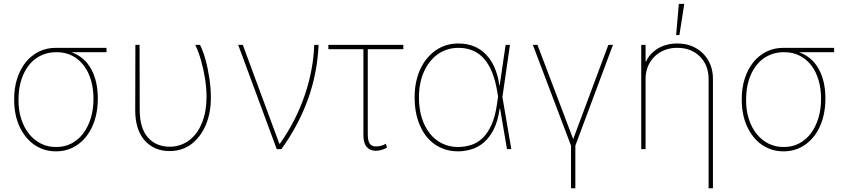

<svg xmlns="http://www.w3.org/2000/svg" viewBox="-20 -780 4435 1004"><path d="M272.7 11.4Q239 11.4 210 2Q181.1 -7.5 157 -24.7Q132.8 -41.9 114 -65.9Q95.2 -89.8 82 -118.6Q54 -179 54 -259.2Q53.6 -318.9 69.6 -368.8Q85.6 -418.7 114.5 -454.5Q143.5 -490.4 183.8 -510.3Q224.1 -530.2 272.7 -529.8H536.9V-507.1H353.7Q422.6 -481.9 457 -418.3Q491.5 -355.1 491.5 -265.6Q491.5 -223 484 -186.1Q476.6 -149.1 462.7 -118.8Q448.9 -88.4 429.5 -64.5Q410.2 -40.5 386.4 -23.8Q336.6 11.4 272.7 11.4ZM272.7 -11.4Q317.1 -10.7 353.5 -29.7Q389.9 -48.7 415.5 -82.7Q441.1 -116.8 455.1 -163.4Q469.1 -209.9 468.8 -264.9Q468.8 -315.7 456 -359.9Q443.2 -404.1 418.7 -436.8Q394.2 -469.5 358.1 -488.3Q322.1 -507.1 275.6 -507.1Q243.3 -507.1 216.3 -498.4Q189.3 -489.7 167.4 -473.9Q145.6 -458.1 128.9 -436.1Q112.2 -414.1 100.9 -387.4Q76.7 -331 76.7 -257.8Q76.3 -203.1 91.1 -157.7Q105.8 -112.2 132.1 -79.5Q158.4 -46.9 194.4 -28.9Q230.5 -11 272.7 -11.4Z M866.1 9.9Q785.9 9.9 736.5 -45.8Q687.1 -101.6 687.1 -203.8L687.9 -545.5H709.9L710.6 -204.5Q710.9 -110.1 753.2 -61.4Q795.1 -13.5 866.5 -12.8Q896.3 -12.8 922.2 -21.5Q948.2 -30.2 969.6 -46.5Q991.1 -62.9 1008.2 -86.3Q1025.2 -109.7 1036.9 -139.6Q1060 -198.2 1060 -271.7Q1060 -318.9 1052.6 -366.8Q1035.5 -473 1001.1 -545.5H1025.9Q1058.2 -481.2 1075.3 -367.9Q1082.7 -317.1 1082.7 -268.8Q1082.7 -190 1056.8 -128.2Q1030.2 -64.6 981.5 -27Q932.9 9.9 866.1 9.9Z M1451.3 0H1427.2L1225.5 -545.5H1249.6L1440.7 -28.4H1443.5Q1529.1 -150.2 1573.5 -282.3Q1618.6 -414.4 1623.2 -545.5H1646Q1633.2 -252.1 1451.3 0Z M1945 8.5Q1915.8 8.5 1898.1 -11.2Q1880.3 -30.9 1880.3 -72.4V-522.7H1697.1V-545.5H2089.1V-522.7H1903.1V-82.4Q1903.1 -63.2 1905.4 -50.2Q1907.7 -37.3 1913 -29.3Q1918.3 -21.3 1926.5 -17.8Q1934.7 -14.2 1946.4 -14.2Q1973.7 -14.2 1997.5 -28.4L2003.9 -8.5Q1975.1 8.5 1945 8.5Z M2376.8 11.4Q2339.8 11.4 2308.9 1.6Q2278.1 -8.2 2252.8 -25.7Q2227.6 -43.3 2208.5 -68.2Q2189.3 -93 2176.1 -123.6Q2148.1 -186.4 2148.1 -271.3Q2148.1 -314.6 2156.1 -351.9Q2164.1 -389.2 2178.6 -420.1Q2193.2 -451 2213.4 -475.1Q2233.7 -499.3 2258.5 -516.7Q2310.4 -552.6 2376.8 -552.6Q2465.6 -552.6 2521 -495.4Q2576.3 -438.2 2591.3 -333.8H2593L2623.9 -545.5H2646.7L2607.2 -272.7L2653.8 0H2631L2595.2 -211.6H2592.7Q2583.8 -147 2562.3 -104.4Q2540.8 -61.8 2511.4 -36.2Q2481.9 -10.7 2447.1 0.2Q2412.3 11 2376.8 11.4ZM2376.8 -11.4Q2411.9 -11.7 2444.4 -22.2Q2476.9 -32.7 2503.7 -58.2Q2530.5 -83.8 2550.2 -127.7Q2570 -171.5 2579.2 -238.6L2584.5 -275.2L2579.9 -302.6Q2560.4 -418.3 2510.1 -474.1Q2459.9 -529.8 2376.8 -529.8Q2345.2 -529.8 2317.8 -520.8Q2290.5 -511.7 2267.8 -495.4Q2245 -479 2227.3 -456.1Q2209.5 -433.2 2197.1 -405.5Q2170.8 -346.9 2170.8 -271.3Q2170.5 -212.7 2185.4 -164.6Q2200.3 -116.5 2227.5 -82.2Q2254.6 -47.9 2292.6 -29.5Q2330.6 -11 2376.8 -11.4Z M2988.6 204.5H2965.9V-18.5L2766.3 -545.5H2790.5L2977.3 -52.6L3161.2 -545.5H3185.4L2988.6 -18.5Z M3333.1 0ZM3708.1 204.5H3685.4V-366.5Q3685.4 -438.9 3639.9 -484.4Q3594.5 -529.8 3522 -529.8Q3485.4 -530.2 3454.9 -517.9Q3424.4 -505.7 3402.2 -483.7Q3380 -461.6 3367.7 -431.6Q3355.5 -401.6 3355.8 -366.5V0H3333.1V-545.5H3355.8V-458.8H3358.7Q3377.1 -500 3420.1 -526.3Q3463.4 -552.6 3522 -552.6Q3562.9 -552.9 3597.1 -539.1Q3631.4 -525.2 3656.2 -500.4Q3681.1 -475.5 3694.8 -441.2Q3708.5 -407 3708.1 -366.5ZM3532.7 -596.6H3515.6L3529.8 -759.9H3558.2Z M4077.4 11.4Q4043.7 11.4 4014.7 2Q3985.8 -7.5 3961.6 -24.7Q3937.5 -41.9 3918.7 -65.9Q3899.9 -89.8 3886.7 -118.6Q3858.7 -179 3858.7 -259.2Q3858.3 -318.9 3874.3 -368.8Q3890.3 -418.7 3919.2 -454.5Q3948.2 -490.4 3988.5 -510.3Q4028.8 -530.2 4077.4 -529.8H4341.6V-507.1H4158.4Q4227.3 -481.9 4261.7 -418.3Q4296.2 -355.1 4296.2 -265.6Q4296.2 -223 4288.7 -186.1Q4281.2 -149.1 4267.4 -118.8Q4253.6 -88.4 4234.2 -64.5Q4214.8 -40.5 4191.1 -23.8Q4141.3 11.4 4077.4 11.4ZM4077.4 -11.4Q4121.8 -10.7 4158.2 -29.7Q4194.6 -48.7 4220.2 -82.7Q4245.7 -116.8 4259.8 -163.4Q4273.8 -209.9 4273.4 -264.9Q4273.4 -315.7 4260.7 -359.9Q4247.9 -404.1 4223.4 -436.8Q4198.9 -469.5 4162.8 -488.3Q4126.8 -507.1 4080.3 -507.1Q4047.9 -507.1 4021 -498.4Q3994 -489.7 3972.1 -473.9Q3950.3 -458.1 3933.6 -436.1Q3916.9 -414.1 3905.5 -387.4Q3881.4 -331 3881.4 -257.8Q3881 -203.1 3895.8 -157.7Q3910.5 -112.2 3936.8 -79.5Q3963.1 -46.9 3999.1 -28.9Q4035.2 -11 4077.4 -11.4Z"/></svg>

Font: Linik Sans Thin
Style: Regular
Weight: 100
Designer: Fonts by Rasmus Andersson / Changes by Cristiano Sobral with parts from Marc Monis
Foundry: rsms
Version: Version 3.020; ttfautohint (v1.6)